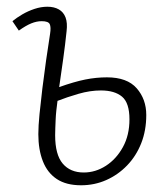

<svg xmlns="http://www.w3.org/2000/svg" viewBox="-20 -537 488 571"><path d="M156 -278Q201 -294 233.5 -300.5Q266 -307 298 -307Q358 -307 386.5 -274.5Q415 -242 415 -195Q415 -149 400 -111Q385 -73 358 -45Q331 -17 296 -1.5Q261 14 221 14Q177 14 149 -4.5Q121 -23 107.5 -57.5Q94 -92 94 -138Q94 -162 97.5 -197.5Q101 -233 106 -274Q111 -315 117 -357Q123 -399 129 -437Q132 -456 128 -465Q124 -474 104 -474Q89 -474 73 -467.5Q57 -461 36 -446L17 -474Q29 -484 46 -494Q63 -504 82.5 -510.5Q102 -517 121 -517Q141 -517 155 -509Q169 -501 175 -485Q181 -469 178 -444Q174 -405 168 -362Q162 -319 156 -278ZM151 -237Q149 -222 147.5 -208Q146 -194 145.5 -181Q145 -168 144.5 -156.5Q144 -145 144 -135Q144 -77 166.5 -50.5Q189 -24 229 -24Q264 -24 295 -44Q326 -64 345.5 -99.5Q365 -135 365 -182Q365 -231 343 -249.5Q321 -268 280 -268Q248 -268 213.5 -258Q179 -248 151 -237Z"/></svg>

Font: Literata ExtraLight
Style: Italic
Weight: 250
Italic angle: -2°
Designer: Latin by Veronika Burian and Jose Scaglione. Greek by Irene Vlachou. Cyrillic by Vera Evstafieva
Foundry: TypeTogether
Version: Version 3.002